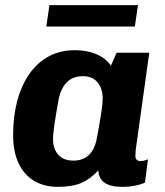

<svg xmlns="http://www.w3.org/2000/svg" viewBox="-20 -716 640 746"><path d="M204 10Q152 10 113 -13Q74 -36 52.5 -81Q31 -126 31 -192Q31 -264 47 -324Q63 -384 94 -428.5Q125 -473 169.5 -497Q214 -521 271 -521Q318 -521 354.5 -505.5Q391 -490 411 -461L433 -511H560L512 -167Q508 -141 507 -129Q506 -117 506 -109Q506 -100 511.5 -95Q517 -90 526 -90Q533 -90 540.5 -92Q548 -94 555 -97L543 -6Q527 1 504.5 5.5Q482 10 454 10Q410 10 387 -5.5Q364 -21 362 -54Q331 -20 295.5 -5Q260 10 204 10ZM265 -92Q301 -92 323.5 -112Q346 -132 355 -172Q368 -241 373.5 -278Q379 -315 379 -332Q379 -372 359 -396Q339 -420 302 -420Q265 -420 242 -398.5Q219 -377 209 -336Q198 -276 192 -236Q186 -196 186 -174Q186 -151 195 -132Q204 -113 221 -102.5Q238 -92 265 -92ZM160 -613 172 -696H516L504 -613Z"/></svg>

Font: Chivo Mono
Style: Bold Italic
Weight: 700
Italic angle: -8.05°
Monospace: yes
Version: Version 1.008